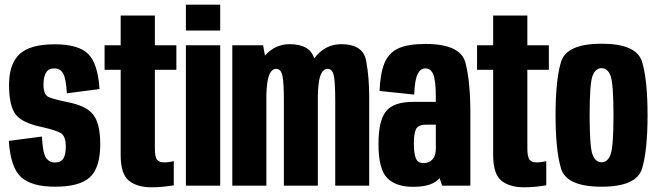

<svg xmlns="http://www.w3.org/2000/svg" viewBox="-20 -790 2794 817"><path d="M215 4.5Q115 4.5 70 -36Q25 -76.5 17.5 -190.5L158.5 -209Q161.5 -140.5 175.2 -119.5Q189 -98.5 213.5 -98.5Q239 -98.5 249.5 -115.5Q260 -132.5 260 -165.5Q260 -211 238.8 -223.5Q217.5 -236 160 -249Q74 -266.5 46.2 -303.5Q18.5 -340.5 18.5 -429Q18.5 -518.5 63.5 -560Q108.5 -601.5 212 -601.5Q314 -601.5 355.2 -560.5Q396.5 -519.5 403.5 -411L264.5 -393Q261 -455 248.8 -477Q236.5 -499 211 -499Q186 -499 175.5 -480.2Q165 -461.5 165 -430.5Q165 -386.5 187 -377Q209 -367.5 264.5 -356Q347.5 -340.5 377 -301.8Q406.5 -263 406.5 -177Q406.5 -76 362.5 -35.8Q318.5 4.5 215 4.5Z M625.5 7Q563.5 7 528.5 -21.2Q493.5 -49.5 493.5 -130.5V-493H425V-597.5H493.5V-724H639V-597.5H730.5V-493H639V-159Q639 -120.5 648.8 -109.8Q658.5 -99 678 -99Q699 -99 719.5 -104.5V-1.5Q669.5 7 625.5 7Z M771 0V-597.5H917V0ZM771 -770H917V-660H771Z M968.5 0V-597.5H1099.5L1107.5 -553.5Q1150.5 -602 1212.5 -602Q1299 -602 1317 -541.5Q1362.5 -602 1431.5 -602Q1525.5 -602 1538.2 -530.8Q1551 -459.5 1551 -382V0H1406.5V-359Q1406.5 -441.5 1400.2 -469.2Q1394 -497 1374 -497Q1354 -497 1343 -467Q1334 -442 1332.5 -384.5Q1332.5 -383.5 1332.5 -382V0H1188V-359Q1188 -441.5 1181.5 -469.2Q1175 -497 1155 -497Q1135 -497 1124 -467Q1115.5 -443 1113.5 -389V0Z M1861.5 0 1850.5 -32Q1820 5 1738.5 5Q1664.5 5 1627.5 -32.5Q1590.5 -70 1590.5 -177.5Q1590.5 -277 1622.8 -316.8Q1655 -356.5 1738 -356.5H1834.5V-377Q1834.5 -446 1824 -472.5Q1813.5 -499 1790.5 -499Q1769.5 -499 1757.2 -475Q1745 -451 1742.5 -387.5L1595 -403Q1598 -477 1615.8 -521Q1633.5 -565 1674.8 -584Q1716 -603 1790.5 -603Q1940 -603 1960.8 -522.5Q1981.5 -442 1981.5 -308V0ZM1834.5 -157V-259.5H1794Q1759 -259.5 1750 -240Q1741 -220.5 1741 -179.5Q1741 -138.5 1749.2 -117.2Q1757.5 -96 1781.5 -96Q1806.5 -96 1820.5 -111.8Q1834.5 -127.5 1834.5 -157Z M2210.5 7Q2148.5 7 2113.5 -21.2Q2078.5 -49.5 2078.5 -130.5V-493H2010V-597.5H2078.5V-724H2224V-597.5H2315.5V-493H2224V-159Q2224 -120.5 2233.8 -109.8Q2243.5 -99 2263 -99Q2284 -99 2304.5 -104.5V-1.5Q2254.5 7 2210.5 7Z M2540 4.5Q2390 4.5 2367 -73.8Q2344 -152 2344 -300Q2344 -448 2367 -526Q2390 -604 2540 -604Q2689.5 -604 2712.5 -526Q2735.5 -448 2735.5 -300Q2735.5 -152 2712.5 -73.8Q2689.5 4.5 2540 4.5ZM2540 -99.5Q2566 -99.5 2578.2 -132.8Q2590.5 -166 2590.5 -299.5Q2590.5 -433.5 2578.2 -466.8Q2566 -500 2540 -500Q2513.5 -500 2501.2 -466.8Q2489 -433.5 2489 -299.5Q2489 -166 2501.2 -132.8Q2513.5 -99.5 2540 -99.5Z"/></svg>

Font: Anybody Condensed Regular
Style: Bold
Weight: 700
Width: 3
Designer: Tyler Finck
Foundry: Etcetera Type Company
Version: Version 1.010; ttfautohint (v1.8.3) -l 8 -r 50 -G 200 -x 14 